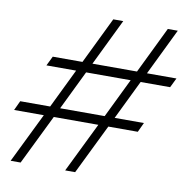

<svg xmlns="http://www.w3.org/2000/svg" viewBox="-79 -775 843 853"><g transform="rotate(10 343.0 -349.0)"><path d="M380 -225H179L69 0H24L134 -225H0L20 -268H155L241 -445H107L128 -488H262L364 -698H409L307 -488H508L610 -698H655L553 -488H686L665 -445H532L446 -268H578L558 -225H425L315 0H270ZM401 -268 487 -445H286L200 -268Z"/></g></svg>

Font: Azeret Mono Thin
Style: Italic
Weight: 100
Italic angle: -12°
Designer: Martin Vácha
Foundry: Displaay
Version: Version 1.000; Glyphs 3.0.3, build 3074